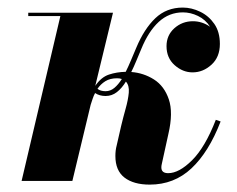

<svg xmlns="http://www.w3.org/2000/svg" viewBox="-20 -490 642 520"><path d="M143.5 -446.5H56.5V-455.5H286L238 -257.5Q254 -281 275 -288Q296 -295 320.5 -295.5Q327.5 -309.5 334.5 -326.2Q341.5 -343 349 -360.5Q370.5 -412 400.8 -440.8Q431 -469.5 475 -469.5Q499 -469.5 522.2 -458.2Q545.5 -447 560.5 -425.2Q575.5 -403.5 575.5 -371Q575.5 -335.5 552.8 -314.8Q530 -294 501.5 -294Q475 -294 453 -313.5Q431 -333 431 -365Q431 -394.5 452.2 -413.5Q473.5 -432.5 502.5 -432.5Q527.5 -432.5 549 -417.5Q536.5 -437 516.2 -446.8Q496 -456.5 475.5 -456.5Q438 -456.5 410 -430.8Q382 -405 362.5 -357Q355.5 -340.5 349 -324.8Q342.5 -309 335.5 -295Q369 -292.5 397 -274.8Q425 -257 437.2 -221Q449.5 -185 436 -127L418 -45Q417 -41 417 -36.5Q417 -21 435.5 -21Q465 -21 500.2 -56Q535.5 -91 564.5 -165.5L577.5 -161Q545.5 -78 498.5 -34Q451.5 10 385.5 10Q342 10 317.2 -9Q292.5 -28 292.5 -67.5Q292.5 -83 296 -96L308 -148.5Q313.5 -171.5 320.2 -195.5Q327 -219.5 328.8 -239Q330.5 -258.5 321 -269Q310 -251 296.5 -240.5Q283 -230 266 -230Q249.5 -230 237.5 -238Q233.5 -230.5 230.8 -222.2Q228 -214 225.5 -206L176 0H38.5ZM297 -278Q278 -278 265.2 -270Q252.5 -262 244 -249.5Q252 -243 266 -243Q279 -243 289.8 -252Q300.5 -261 310 -276Q304.5 -278 297 -278Z"/></svg>

Font: Bodoni* 16pt
Style: Bold Italic
Weight: 700
Italic angle: -13°
Version: Version 2.3